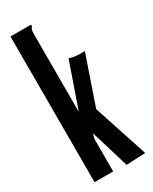

<svg xmlns="http://www.w3.org/2000/svg" viewBox="-178 -710 606 759"><g transform="rotate(-30 125.0 -330.5)"><path d="M107 -171 101 -149V0H16V-665H110V-658Q104 -652 102.5 -645Q101 -638 101 -621V-272L172 -476Q181 -472 194 -470Q207 -468 220 -468H242L166 -247L247 0L160 4Z"/></g></svg>

Font: Inconsolata UltraCondensed Black
Style: Regular
Weight: 900
Width: 1
Monospace: yes
Designer: Raph Levien, Cyreal, Brenton Simpson
Foundry: Raph Levien, Cyreal, Google
Version: Version 3.001; ttfautohint (v1.8.2.53-6de2)